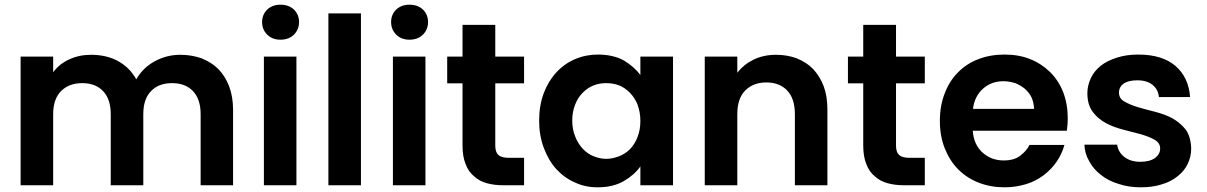

<svg xmlns="http://www.w3.org/2000/svg" viewBox="-20 -798 5197 827"><path d="M844.2 -306.2Q844.2 -371.1 811 -405.8Q778.3 -439.9 721.2 -439.9Q663.6 -439.9 630.9 -405.8Q597.2 -372.1 597.2 -306.2V0H457V-306.2Q457 -371.1 423.8 -405.8Q391.1 -439.9 334 -439.9Q277.3 -439.9 243.2 -405.8Q209 -371.6 209 -306.2V0H68.8V-554.2H209V-486.8Q235.8 -522.9 277.8 -542Q320.3 -562 372.1 -562Q438.5 -562 487.8 -535.2Q539.1 -507.3 566.9 -456.1Q594.2 -504.9 645 -533.2Q696.8 -562 756.8 -562Q805.2 -562 848.1 -546.9Q891.6 -529.3 919.9 -501Q949.2 -471.7 966.8 -426.8Q983.9 -381.3 983.9 -325.2V0H844.2Z M1256.8 0H1116.7V-554.2H1256.8ZM1108.9 -703.1Q1108.9 -734.9 1130.9 -756.8Q1153.3 -777.8 1188 -777.8Q1223.6 -777.8 1246.1 -756.8Q1268.1 -734.9 1268.1 -703.1Q1268.1 -670.9 1246.1 -648.9Q1224.1 -627 1188 -627Q1152.8 -627 1130.9 -648.9Q1108.9 -670.9 1108.9 -703.1Z M1534.7 0H1394.5V-740.2H1534.7Z M1812.5 0H1672.4V-554.2H1812.5ZM1664.6 -703.1Q1664.6 -734.9 1686.5 -756.8Q1709 -777.8 1743.7 -777.8Q1779.3 -777.8 1801.8 -756.8Q1823.7 -734.9 1823.7 -703.1Q1823.7 -670.9 1801.8 -648.9Q1779.8 -627 1743.7 -627Q1708.5 -627 1686.5 -648.9Q1664.6 -670.9 1664.6 -703.1Z M1906.2 -554.2H1972.2V-690.9H2113.3V-554.2H2237.3V-439H2113.3V-170.9Q2113.3 -142.6 2126.5 -130.9Q2139.2 -118.2 2172.4 -118.2H2237.3V0H2149.4Q2108.9 0 2077.1 -8.8Q2044.4 -17.6 2021.5 -39.1Q1997.1 -59.1 1985.4 -91.8Q1972.2 -123.5 1972.2 -171.9V-439H1906.2Z M2302.2 -278.8Q2302.2 -343.8 2322.3 -397Q2341.8 -448.7 2376 -485.8Q2410.6 -523.4 2456.1 -543Q2502.9 -563 2555.2 -563Q2621.6 -563 2668 -537.1Q2711.9 -510.3 2738.3 -475.1V-554.2H2878.9V0H2738.3V-81.1Q2712.4 -44.4 2667 -18.1Q2621.1 8.8 2554.2 8.8Q2500 8.8 2456.1 -12.2Q2411.6 -31.2 2376 -69.8Q2343.3 -105.5 2322.3 -161.1Q2302.2 -214.4 2302.2 -278.8ZM2444.8 -278.8Q2444.8 -240.2 2458 -209Q2468.8 -180.7 2490.2 -157.2Q2511.2 -134.8 2537.1 -125Q2564.9 -113.8 2590.8 -113.8Q2617.2 -113.8 2647 -125Q2673.8 -135.7 2693.8 -155.8Q2715.3 -178.7 2726.1 -208Q2738.3 -239.3 2738.3 -276.9Q2738.3 -314.5 2726.1 -347.2Q2715.3 -375 2693.8 -397.9Q2671.4 -420.4 2647 -430.2Q2621.1 -439.9 2590.8 -439.9Q2561.5 -439.9 2537.1 -430.2Q2512.2 -420.9 2490.2 -398.9Q2469.2 -377.9 2458 -349.1Q2444.8 -317.4 2444.8 -278.8Z M3403.8 -306.2Q3403.8 -373.5 3370.6 -408.2Q3337.4 -442.9 3280.8 -442.9Q3224.6 -442.9 3189.9 -408.2Q3155.8 -374 3155.8 -306.2V0H3015.6V-554.2H3155.8V-484.9Q3183.6 -520.5 3225.6 -541Q3268.1 -562 3322.8 -562Q3370.1 -562 3411.6 -546.9Q3456.1 -528.3 3481.9 -501Q3510.7 -470.7 3527.8 -426.8Q3543.9 -383.8 3543.9 -325.2V0H3403.8Z M3632.3 -554.2H3698.2V-690.9H3839.4V-554.2H3963.4V-439H3839.4V-170.9Q3839.4 -142.6 3852.5 -130.9Q3865.2 -118.2 3898.4 -118.2H3963.4V0H3875.5Q3835 0 3803.2 -8.8Q3770.5 -17.6 3747.6 -39.1Q3723.1 -59.1 3711.4 -91.8Q3698.2 -123.5 3698.2 -171.9V-439H3632.3Z M4302.2 -448.2Q4251 -448.2 4215.3 -417Q4177.7 -384.3 4170.9 -329.1H4434.1Q4432.6 -357.4 4423.3 -377.9Q4414.6 -397 4394 -416Q4374.5 -431.6 4353 -439.9Q4325.7 -448.2 4302.2 -448.2ZM4028.3 -276.9Q4028.3 -343.8 4049.3 -396Q4069.3 -449.2 4106 -485.8Q4141.6 -522.9 4193.4 -543Q4245.1 -563 4306.2 -563Q4368.2 -563 4416 -543.9Q4464.4 -524.9 4502.9 -487.8Q4539.6 -451.2 4559.1 -401.9Q4579.1 -350.1 4579.1 -289.1Q4579.1 -271 4578.1 -262.2L4575.2 -234.9H4169.9Q4174.3 -174.3 4212.9 -140.1Q4250.5 -106.9 4303.2 -106.9Q4348.1 -106.9 4374 -127Q4402.8 -148.9 4414.1 -173.8H4564.9Q4554.2 -135.3 4532.2 -103Q4511.2 -71.3 4476.1 -43.9Q4442.4 -18.1 4399.9 -4.9Q4355 8.8 4306.2 8.8Q4247.1 8.8 4195.3 -11.2Q4145 -30.8 4106.9 -68.8Q4071.3 -104.5 4049.3 -159.2Q4028.3 -211.4 4028.3 -276.9Z M5110.8 -158.2Q5110.8 -123 5095.7 -91.8Q5082 -62.5 5052.7 -39.1Q5022.9 -15.1 4983.9 -3.9Q4945.3 8.8 4892.6 8.8Q4841.3 8.8 4797.9 -5.9Q4752.9 -19.5 4721.7 -44.9Q4689.9 -69.3 4671.9 -103Q4652.3 -135.7 4650.9 -174.8H4792Q4796.4 -142.6 4822.8 -122.1Q4849.6 -101.1 4891.6 -101.1Q4933.1 -101.1 4956.1 -118.2Q4977.1 -134.8 4977.1 -158.2Q4977.1 -182.1 4953.6 -195.8Q4931.6 -208.5 4896 -219.2L4820.8 -238.8Q4776.9 -250 4744.6 -267.1Q4708.5 -286.6 4687 -315.9Q4663.6 -346.7 4663.6 -397Q4663.6 -429.2 4678.7 -461.9Q4693.8 -493.2 4721.7 -515.1Q4747.1 -535.6 4791 -549.8Q4831.5 -563 4882.8 -563Q4985.4 -563 5043 -514.2Q5100.1 -464.4 5106 -379.9H4971.7Q4968.8 -412.6 4944.8 -432.1Q4920.4 -452.1 4878.9 -452.1Q4841.3 -452.1 4819.8 -438Q4799.8 -423.3 4799.8 -398.9Q4799.8 -374 4822.8 -360.8Q4847.2 -346.7 4879.9 -336.9Q4908.7 -328.1 4953.6 -316.9Q4997.6 -305.7 5028.8 -289.1Q5064 -269 5086.9 -240.2Q5109.4 -209 5110.8 -158.2Z"/></svg>

Font: PoppinsZ SemiBold
Style: Regular
Weight: 600
Designer: Ninad Kale (Devanagari), Jonny Pinhorn (Latin)
Foundry: Indian Type Foundry
Version: Version 3.002;FEAKit 1.0